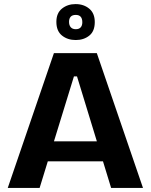

<svg xmlns="http://www.w3.org/2000/svg" viewBox="-20 -920 738 940"><path d="M18 0 244 -660H454L680 0H524L357 -546H342L174 0ZM145 -130V-228H574V-130ZM351 -724Q311 -724 283.5 -746Q256 -768 256 -813Q256 -856 283.5 -878Q311 -900 350 -900Q390 -900 417 -877.5Q444 -855 444 -812Q444 -767 417 -745.5Q390 -724 351 -724ZM351 -777Q367 -777 375 -786Q383 -795 383 -811Q383 -829 375 -838Q367 -847 351 -847Q334 -847 326 -838Q318 -829 318 -813Q318 -796 326.5 -786.5Q335 -777 351 -777Z"/></svg>

Font: Bricolage Grotesque 96pt ExtraBold
Style: Bold
Weight: 700
Version: Version 1.001;gftools[0.9.33.dev8+g029e19f]